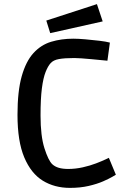

<svg xmlns="http://www.w3.org/2000/svg" viewBox="-20 -899 633 933"><path d="M320 14Q245 14 188 -21Q131 -56 98 -134Q65 -212 65 -341Q65 -456 85.5 -528.5Q106 -601 142.5 -641Q179 -681 228.5 -696Q278 -711 336 -711Q360 -711 394.5 -708Q429 -705 462.5 -701Q496 -697 514 -692L502 -604Q492 -605 470.5 -607Q449 -609 423.5 -611.5Q398 -614 375.5 -615.5Q353 -617 341 -617Q294 -617 266.5 -612Q239 -607 226 -592Q213 -578 201.5 -549Q190 -520 183.5 -469.5Q177 -419 177 -338Q177 -238 196 -178.5Q215 -119 234 -101Q247 -89 266 -83.5Q285 -78 311 -78Q347 -78 382.5 -86Q418 -94 446.5 -105Q475 -116 492 -124Q509 -132 509 -132L543 -50Q543 -50 527 -40.5Q511 -31 481.5 -18Q452 -5 411 4.5Q370 14 320 14ZM224 -738 205 -799 451 -879 479 -795Z"/></svg>

Font: Ruda SemiBold
Style: Regular
Weight: 600
Designer: Mariela Monsalve and Angelina Sanchez
Foundry: Mariela Monsalve and Angelina Sanchez
Version: Version 2.001